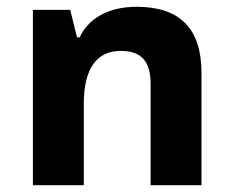

<svg xmlns="http://www.w3.org/2000/svg" viewBox="-20 -546 684 566"><path d="M77 0H227V-240C227 -345 266 -396 336 -396C393 -396 424 -369 424 -299V0H574V-331C574 -462 510 -526 383 -526C294 -526 238 -487 215 -436H207L187 -517H77Z"/></svg>

Font: Noto Sans Thai UI
Style: Bold
Weight: 700
Designer: Monotype Design Team
Foundry: Monotype Imaging Inc.
Version: Version 2.000